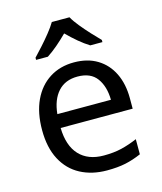

<svg xmlns="http://www.w3.org/2000/svg" viewBox="-115 -850 795 945"><g transform="rotate(-15 282.0 -378.0)"><path d="M292 -546Q361 -546 410.5 -516Q460 -486 486.5 -431.5Q513 -377 513 -304V-251H146Q148 -160 192.5 -112.5Q237 -65 317 -65Q368 -65 407.5 -74.5Q447 -84 489 -102V-25Q448 -7 408 1.5Q368 10 313 10Q237 10 178.5 -21Q120 -52 87.5 -113.5Q55 -175 55 -264Q55 -352 84.5 -415Q114 -478 167.5 -512Q221 -546 292 -546ZM291 -474Q228 -474 191.5 -433.5Q155 -393 148 -321H421Q420 -389 389 -431.5Q358 -474 291 -474ZM329 -766Q341 -744 363.5 -716.5Q386 -689 410.5 -662.5Q435 -636 454 -617V-606H392Q366 -622 338 -645.5Q310 -669 283 -696Q256 -669 229 -646Q202 -623 176 -606H116V-617Q135 -637 158.5 -663Q182 -689 204 -716.5Q226 -744 239 -766Z"/></g></svg>

Font: Noto Sans Canadian Aboriginal
Style: Regular
Weight: 400
Designer: Monotype Design Team, Typotheque's Kevin King
Foundry: Monotype Imaging Inc.
Version: Version 2.002